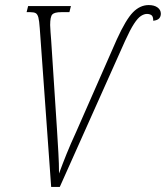

<svg xmlns="http://www.w3.org/2000/svg" viewBox="-20 -738 655 758"><path d="M137 -626Q135 -656 131.5 -669Q128 -682 121 -686Q114 -690 99 -690H85L91 -714H260L254 -690H222Q195 -690 186.5 -681Q178 -672 178 -639Q178 -631 179.5 -611.5Q181 -592 182 -579L205 -226Q208 -176 210.5 -134Q213 -92 213 -53Q227 -91 242.5 -129.5Q258 -168 281 -218L441 -582Q477 -661 505 -689.5Q533 -718 567 -718Q589 -718 602 -708.5Q615 -699 615 -684Q615 -673 608.5 -665.5Q602 -658 585 -656Q585 -673 578 -678Q571 -683 560 -683Q549 -683 536.5 -675Q524 -667 509 -644Q494 -621 474 -577L216 0H182Z"/></svg>

Font: Noto Serif ExtraCondensed ExtraLight
Style: Italic
Weight: 200
Width: 2
Italic angle: -12°
Designer: Monotype Design Team
Foundry: Monotype Imaging Inc.
Version: Version 2.014; ttfautohint (v1.8.4.7-5d5b)